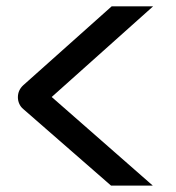

<svg xmlns="http://www.w3.org/2000/svg" viewBox="-20 -640 553 602"><path d="M460 -620.1 142.1 -335.9 459 -58.1H328.1L53.2 -297.9Q44.9 -304.7 40.5 -314.5Q36.1 -324.2 36.1 -335Q36.1 -357.4 53.2 -373L330.1 -620.1Z"/></svg>

Font: Bruno Ace
Style: Regular
Weight: 400
Designer: Astigmatic (AOETI)
Foundry: Astigmatic (AOETI)
Version: Version 1.000